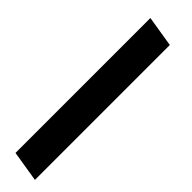

<svg xmlns="http://www.w3.org/2000/svg" viewBox="-67 -189 457 457"><g transform="rotate(-45 161.0 39.0)"><path d="M383.8 0 371.1 78.1H-83L-70.3 0Z"/></g></svg>

Font: Inter Tight
Style: Italic
Weight: 400
Italic angle: -9.39999°
Designer: Rasmus Andersson
Foundry: rsms
Version: Version 3.002